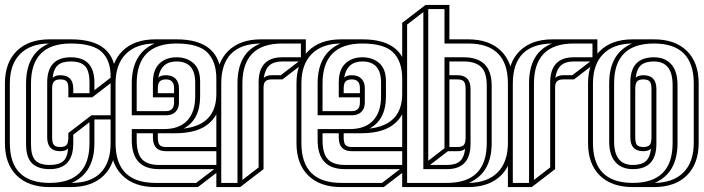

<svg xmlns="http://www.w3.org/2000/svg" viewBox="-20 -761 2862 781"><path d="M182 -73Q135 -73 110.5 -96.5Q86 -120 86 -175V-421Q86 -544 179 -584Q103 -583 61.5 -541Q20 -499 20 -421V-179Q20 -17 182 -17Q344 -17 344 -179V-264L278 -213V-178Q278 -73 182 -73ZM225 -146Q172 -146 172 -202V-425Q172 -528 268 -528Q364 -528 364 -425V-394L430 -445V-450Q430 -516 393.5 -550Q357 -584 268 -584Q106 -584 106 -421V-175Q106 -127 124 -108.5Q142 -90 182 -90Q218 -90 236 -104.5Q254 -119 257 -157Q247 -146 225 -146ZM278 -382H344V-425Q344 -473 326 -492Q308 -511 268 -511Q233 -511 215.5 -496Q198 -481 194 -444Q204 -455 225 -455Q278 -455 278 -400ZM364 -179Q364 -57 271 -17H272Q349 -17 389.5 -58.5Q430 -100 430 -179V-275H364ZM182 0Q96 0 48 -47Q0 -94 0 -179V-421Q0 -506 48 -553.5Q96 -601 182 -601H267H268Q450 -601 450 -450V-438L355 -365H258V-401Q258 -423 250.5 -430.5Q243 -438 225 -438Q208 -438 200 -430Q192 -422 192 -401V-203Q192 -179 199.5 -171Q207 -163 225 -163Q243 -163 250.5 -171Q258 -179 258 -203V-220L352 -292H450V-179Q450 -94 402 -47Q354 0 268 0Z M612 0Q526 0 478 -47Q430 -94 430 -179V-421Q430 -506 478 -553.5Q526 -601 612 -601H697H698Q880 -601 880 -441V-379Q880 -306 834 -262.5Q788 -219 693 -219H658H647H622V-203Q622 -179 629.5 -171Q637 -163 655 -163H880V-73L785 0ZM622 -401V-382H688V-403Q688 -438 655 -438Q638 -438 630 -430Q622 -422 622 -401ZM655 -146Q602 -146 602 -202V-219H536V-191Q536 -136 558 -113Q580 -90 627 -90H860V-146ZM602 -365V-425Q602 -478 629 -503Q656 -528 698 -528Q740 -528 767 -504Q794 -480 794 -430V-369Q794 -274 727 -238Q860 -253 860 -379V-441Q860 -511 823.5 -547.5Q787 -584 698 -584Q536 -584 536 -421V-309H655Q688 -309 688 -344V-365ZM627 -73Q516 -73 516 -191V-236H647Q709 -236 741.5 -270.5Q774 -305 774 -369V-425Q774 -511 698 -511Q635 -511 624 -445Q633 -455 655 -455Q680 -455 694 -441Q708 -427 708 -403V-344Q708 -320 694 -306Q680 -292 655 -292H516V-421Q516 -544 609 -584Q533 -583 491.5 -541Q450 -499 450 -421V-179Q450 -17 612 -17H778L851 -73Z M860 0V-421Q860 -506 908 -553.5Q956 -601 1042 -601H1224V-511L1129 -438H1085Q1068 -438 1060 -430.5Q1052 -423 1052 -404V-73L957 0ZM880 -421V-17H946V-421Q946 -548 1040 -584Q880 -582 880 -421ZM966 -421V-29L1032 -80V-425Q1032 -528 1128 -528H1204V-584H1128Q966 -584 966 -421ZM1128 -511Q1094 -511 1076 -495Q1058 -479 1053 -444Q1064 -455 1085 -455H1122L1195 -511Z M1368 0Q1282 0 1234 -47Q1186 -94 1186 -179V-421Q1186 -506 1234 -553.5Q1282 -601 1368 -601H1453H1454Q1636 -601 1636 -441V-379Q1636 -306 1590 -262.5Q1544 -219 1449 -219H1414H1403H1378V-203Q1378 -179 1385.5 -171Q1393 -163 1411 -163H1636V-73L1541 0ZM1378 -401V-382H1444V-403Q1444 -438 1411 -438Q1394 -438 1386 -430Q1378 -422 1378 -401ZM1411 -146Q1358 -146 1358 -202V-219H1292V-191Q1292 -136 1314 -113Q1336 -90 1383 -90H1616V-146ZM1358 -365V-425Q1358 -478 1385 -503Q1412 -528 1454 -528Q1496 -528 1523 -504Q1550 -480 1550 -430V-369Q1550 -274 1483 -238Q1616 -253 1616 -379V-441Q1616 -511 1579.5 -547.5Q1543 -584 1454 -584Q1292 -584 1292 -421V-309H1411Q1444 -309 1444 -344V-365ZM1383 -73Q1272 -73 1272 -191V-236H1403Q1465 -236 1497.5 -270.5Q1530 -305 1530 -369V-425Q1530 -511 1454 -511Q1391 -511 1380 -445Q1389 -455 1411 -455Q1436 -455 1450 -441Q1464 -427 1464 -403V-344Q1464 -320 1450 -306Q1436 -292 1411 -292H1272V-421Q1272 -544 1365 -584Q1289 -583 1247.5 -541Q1206 -499 1206 -421V-179Q1206 -17 1368 -17H1534L1607 -73Z M1616 0V-668L1711 -741H1808V-601H1884Q1970 -601 2018 -554Q2066 -507 2066 -422V-180Q2066 -95 2018 -47.5Q1970 0 1884 0ZM1841 -438H1808V-163H1841Q1859 -163 1866.5 -171Q1874 -179 1874 -203V-398Q1874 -422 1866.5 -430Q1859 -438 1841 -438ZM1841 -146H1802L1729 -90H1798Q1833 -90 1850.5 -105Q1868 -120 1872 -156Q1862 -146 1841 -146ZM1702 -73V-712L1636 -661V-17H1798Q1960 -17 1960 -179V-413Q1960 -467 1936.5 -489Q1913 -511 1866 -511H1808V-455H1841Q1894 -455 1894 -399V-176Q1894 -73 1798 -73ZM1788 -584V-724H1722V-107L1788 -158V-528H1866Q1980 -528 1980 -413V-179Q1980 -57 1887 -17Q1963 -18 2004.5 -60Q2046 -102 2046 -180V-422Q2046 -584 1884 -584Z M2046 0V-421Q2046 -506 2094 -553.5Q2142 -601 2228 -601H2410V-511L2315 -438H2271Q2254 -438 2246 -430.5Q2238 -423 2238 -404V-73L2143 0ZM2066 -421V-17H2132V-421Q2132 -548 2226 -584Q2066 -582 2066 -421ZM2152 -421V-29L2218 -80V-425Q2218 -528 2314 -528H2390V-584H2314Q2152 -584 2152 -421ZM2314 -511Q2280 -511 2262 -495Q2244 -479 2239 -444Q2250 -455 2271 -455H2308L2381 -511Z M2554 0Q2468 0 2420 -47Q2372 -94 2372 -179V-421Q2372 -506 2420 -553.5Q2468 -601 2554 -601H2639H2640Q2726 -601 2774 -554Q2822 -507 2822 -422V-180Q2822 -95 2774 -47.5Q2726 0 2640 0H2555ZM2564 -203Q2564 -179 2571.5 -171Q2579 -163 2597 -163Q2615 -163 2622.5 -171Q2630 -179 2630 -203V-398Q2630 -422 2622.5 -430Q2615 -438 2597 -438Q2579 -438 2571.5 -430Q2564 -422 2564 -398ZM2554 -73Q2509 -73 2483.5 -101.5Q2458 -130 2458 -186V-422Q2458 -544 2551 -584Q2475 -583 2433.5 -541Q2392 -499 2392 -421V-179Q2392 -17 2554 -17Q2716 -17 2716 -179V-415Q2716 -511 2640 -511Q2605 -511 2587.5 -496Q2570 -481 2566 -445Q2576 -455 2597 -455Q2650 -455 2650 -399V-176Q2650 -73 2554 -73ZM2597 -146Q2544 -146 2544 -202V-425Q2544 -528 2640 -528Q2685 -528 2710.5 -499.5Q2736 -471 2736 -415V-179Q2736 -57 2643 -17Q2719 -18 2760.5 -60Q2802 -102 2802 -180V-422Q2802 -584 2640 -584Q2478 -584 2478 -422V-186Q2478 -90 2554 -90Q2589 -90 2606.5 -105Q2624 -120 2628 -156Q2618 -146 2597 -146Z"/></svg>

Font: Imposible
Style: Regular
Weight: 400
Designer: Rodrigo Fuenzalida
Foundry: fragTYPE
Version: Version 1.000